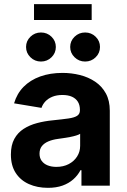

<svg xmlns="http://www.w3.org/2000/svg" viewBox="-20 -910 621 941"><path d="M215 10.6Q162.9 10.6 121.7 -7.8Q80.6 -26.1 57 -62.4Q33.4 -98.7 33.4 -152.6Q33.4 -198.5 50.1 -229.1Q66.8 -259.7 95.8 -278.4Q124.9 -297.1 161.8 -306.8Q198.7 -316.6 239.2 -320.4Q286.5 -325.2 315.5 -329.4Q344.6 -333.6 358.1 -342.5Q371.7 -351.5 371.7 -369.2V-371.6Q371.7 -394.9 361.8 -411.1Q351.8 -427.3 332.8 -435.9Q313.7 -444.5 285.9 -444.5Q257.9 -444.5 237 -436Q216 -427.4 202.6 -413.2Q189.2 -399 183.3 -381.3L49 -403.6Q62.9 -451.3 95.6 -484.5Q128.4 -517.7 177 -535.2Q225.7 -552.7 286.4 -552.7Q330.3 -552.7 371.8 -542.3Q413.3 -531.9 446.3 -509.7Q479.3 -487.6 498.7 -452.4Q518.1 -417.2 518.1 -367.5V0H379.2V-75.8H374.4Q361.2 -50.4 339.2 -31Q317.3 -11.5 286.4 -0.4Q255.5 10.6 215 10.6ZM256.2 -92.1Q290.8 -92.1 317 -105.9Q343.1 -119.6 357.9 -143Q372.8 -166.4 372.8 -195.2V-254.2Q366.1 -249.7 353 -245.8Q340 -241.8 323.9 -238.7Q307.8 -235.6 292.1 -233.3Q276.5 -231 264.3 -229.3Q237.3 -225.7 216.8 -216.9Q196.4 -208.2 185 -193.6Q173.7 -179 173.7 -156.9Q173.7 -135.7 184.4 -121.3Q195.1 -106.9 213.6 -99.5Q232.2 -92.1 256.2 -92.1ZM397.2 -608.4Q366.9 -608.4 345.5 -629.4Q324 -650.3 324 -679.7Q324 -709.2 345.5 -730Q366.9 -750.8 397.2 -750.8Q427.5 -750.8 448.8 -730Q470.1 -709.2 470.1 -679.7Q470.1 -650.2 448.8 -629.3Q427.5 -608.4 397.2 -608.4ZM180.8 -608.4Q150.5 -608.4 129.1 -629.4Q107.7 -650.3 107.7 -679.7Q107.7 -709.2 129.1 -730Q150.5 -750.8 180.8 -750.8Q211.1 -750.8 232.4 -730Q253.7 -709.2 253.7 -679.7Q253.7 -650.2 232.4 -629.3Q211.1 -608.4 180.8 -608.4ZM429.3 -889.9V-812.1H146.7V-889.9Z"/></svg>

Font: Inter Variable LoSnoCo
Style: Regular
Weight: 400
Designer: Rasmus Andersson
Foundry: rsms
Version: Version 4.000;git-a52131595; featfreeze: case,dlig,ss01,ss02